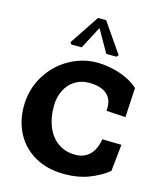

<svg xmlns="http://www.w3.org/2000/svg" viewBox="-148 -1155 1077 1272"><g transform="rotate(15 390.5 -518.5)"><path d="M40 -354Q40 -467.5 95 -560.8Q150 -654 241.2 -707Q332.5 -760 436 -760Q487 -760 540 -748.5Q593 -737 640 -715Q687 -693 720.5 -662L709 -459.5L577 -467.5Q582 -516 565.8 -549.2Q549.5 -582.5 512.5 -599.8Q475.5 -617 418.5 -617Q364 -617 321.5 -590.2Q279 -563.5 255.5 -515.2Q232 -467 232 -405.5Q232 -326 258 -264Q284 -202 334 -167.2Q384 -132.5 452 -132.5Q494 -132.5 525 -150.8Q556 -169 574 -201.2Q592 -233.5 599 -278L731 -275.5L711.5 -90.5L708.5 -88.5Q655 -46.5 581.8 -18.2Q508.5 10 416 10Q297 10 212.2 -38.8Q127.5 -87.5 83.8 -170.2Q40 -253 40 -354ZM559.5 -844 548.5 -831H478.5L390.5 -985L309.5 -831H239.5L228.5 -844L363.5 -1047H419.5Z"/></g></svg>

Font: TMT Limkin
Style: Regular
Weight: 400
Designer: Gabriel Drozdov
Version: Version 1.000;Glyphs 3.1.2 (3151)